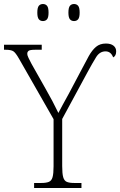

<svg xmlns="http://www.w3.org/2000/svg" viewBox="-29 -937 600 957"><path d="M141 0V-25H177Q201 -25 214.5 -30.5Q228 -36 233 -54Q238 -72 238 -108V-343L66 -644Q49 -674 37.5 -681.5Q26 -689 -1 -689H-9V-714H179V-689H147Q120 -689 113.5 -683.5Q107 -678 107 -670Q107 -660 113.5 -647.5Q120 -635 128 -619L198 -495Q216 -464 232 -433.5Q248 -403 262 -374Q270 -390 283.5 -414.5Q297 -439 314 -470L377 -589Q397 -628 413.5 -657.5Q430 -687 449.5 -703.5Q469 -720 499 -720Q523 -720 536.5 -709.5Q550 -699 550 -681Q550 -658 535 -651Q530 -665 520.5 -673Q511 -681 497 -681Q468 -681 450 -652Q432 -623 406 -575L281 -344V-109Q281 -72 286 -54Q291 -36 304 -30.5Q317 -25 341 -25H377V0ZM340 -832Q327 -832 319.5 -841Q312 -850 312 -874Q312 -899 319.5 -908Q327 -917 340 -917Q353 -917 360.5 -908Q368 -899 368 -874Q368 -850 360.5 -841Q353 -832 340 -832ZM185 -832Q172 -832 164.5 -841Q157 -850 157 -874Q157 -899 164.5 -908Q172 -917 185 -917Q198 -917 205.5 -908Q213 -899 213 -874Q213 -850 205.5 -841Q198 -832 185 -832Z"/></svg>

Font: Noto Serif SemiCondensed ExtraLight
Style: Regular
Weight: 200
Width: 4
Designer: Monotype Design Team
Foundry: Monotype Imaging Inc.
Version: Version 2.014